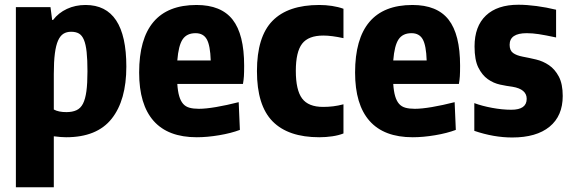

<svg xmlns="http://www.w3.org/2000/svg" viewBox="-20 -570 2416 810"><path d="M47 -540H193L200 -486H204Q227 -516 262.5 -532.5Q298 -549 341 -549Q513 -549 513 -289Q513 -147 451 -69Q389 9 259 9Q248 9 236 8Q224 7 207 5V220H47ZM260 -97Q285 -97 302.5 -105Q320 -113 330 -132.5Q340 -152 344.5 -185Q349 -218 349 -269Q349 -318 345.5 -350.5Q342 -383 334 -402Q326 -421 313 -428.5Q300 -436 280 -436Q261 -436 247.5 -427.5Q234 -419 225 -399Q216 -379 211.5 -344.5Q207 -310 207 -258V-108Q227 -97 260 -97Z M810 9Q689 9 628 -60Q567 -129 567 -264Q567 -406 627.5 -477.5Q688 -549 809 -549Q913 -549 961.5 -487Q1010 -425 1010 -293Q1010 -264 1009 -248.5Q1008 -233 1005 -216H728Q730 -185 736 -164.5Q742 -144 752.5 -132Q763 -120 779.5 -115.5Q796 -111 819 -111Q848 -111 892 -118.5Q936 -126 987 -139L992 -22Q955 -8 904.5 0.5Q854 9 810 9ZM805 -430Q768 -430 750.5 -404Q733 -378 728 -315H869Q867 -378 852.5 -404Q838 -430 805 -430Z M1327 9Q1196 9 1130 -58Q1064 -125 1064 -270Q1064 -415 1129.5 -482Q1195 -549 1327 -549Q1354 -549 1380.5 -545Q1407 -541 1429 -533V-409Q1379 -420 1344 -420Q1281 -420 1254.5 -385.5Q1228 -351 1228 -271Q1228 -190 1254.5 -154.5Q1281 -119 1343 -119Q1365 -119 1385.5 -121.5Q1406 -124 1429 -130V-7Q1409 1 1382 5Q1355 9 1327 9Z M1721 9Q1600 9 1539 -60Q1478 -129 1478 -264Q1478 -406 1538.5 -477.5Q1599 -549 1720 -549Q1824 -549 1872.5 -487Q1921 -425 1921 -293Q1921 -264 1920 -248.5Q1919 -233 1916 -216H1639Q1641 -185 1647 -164.5Q1653 -144 1663.5 -132Q1674 -120 1690.5 -115.5Q1707 -111 1730 -111Q1759 -111 1803 -118.5Q1847 -126 1898 -139L1903 -22Q1866 -8 1815.5 0.5Q1765 9 1721 9ZM1716 -430Q1679 -430 1661.5 -404Q1644 -378 1639 -315H1780Q1778 -378 1763.5 -404Q1749 -430 1716 -430Z M2141 10Q2063 10 1981 -18V-135Q2013 -123 2056 -115Q2099 -107 2137 -107Q2202 -107 2202 -153Q2202 -194 2142 -204Q2118 -207 2090 -213Q2062 -219 2038 -236Q2014 -253 1998 -285Q1982 -317 1982 -374Q1982 -459 2030 -504.5Q2078 -550 2167 -550Q2202 -550 2243.5 -544.5Q2285 -539 2326 -529V-412Q2279 -422 2252.5 -426Q2226 -430 2202 -430Q2130 -430 2130 -381Q2130 -357 2144.5 -346.5Q2159 -336 2185 -331Q2212 -326 2241.5 -319Q2271 -312 2296 -295Q2321 -278 2337.5 -247Q2354 -216 2354 -165Q2354 -81 2298.5 -35.5Q2243 10 2141 10Z"/></svg>

Font: Encode Sans Compressed
Style: ExtraBold
Weight: 800
Designer: Pablo Impallari, Andres Torresi
Foundry: Pablo Impallari, Andres Torresi
Version: Version 1.000; ttfautohint (v1.00) -l 8 -r 50 -G 200 -x 14 -